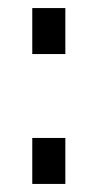

<svg xmlns="http://www.w3.org/2000/svg" viewBox="-20 -456 217 476"><path d="M60 -322V-436H142V-322ZM60 0V-114H142V0Z"/></svg>

Font: TitilliumText22L Rg
Style: Regular
Weight: 400
Designer: Campivisivi
Foundry: Campivisivi
Version: 1.000